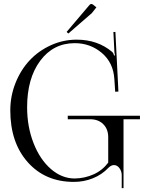

<svg xmlns="http://www.w3.org/2000/svg" viewBox="-20 -932 756 992"><path d="M333 -758.8 324.2 -767.1 441.9 -905.8Q446.3 -911.6 452.1 -911.6Q456.1 -911.6 461.9 -907.2L478 -894L454.1 -863.8ZM618.2 40H608.9V-29.8Q607.9 -49.3 596.4 -64.2Q585 -79.1 568.8 -79.1Q554.2 -79.1 540 -64.9Q506.8 -29.8 460.2 -11Q413.6 7.8 361.8 7.8Q213.9 7.8 123.5 -93.8Q33.2 -195.3 33.2 -361.8Q33.2 -436 60.3 -503.7Q87.4 -571.3 133.3 -620.4Q179.2 -669.4 242.7 -698.2Q306.2 -727.1 376 -727.1Q484.4 -727.1 559.1 -664.1Q565.9 -658.2 569.8 -645L574.2 -646Q570.8 -659.7 570.8 -668.9L565.9 -766.6L576.2 -767.1L591.8 -459L575.2 -458L570.8 -523.9Q565.4 -608.4 505.9 -658.7Q446.3 -709 366.2 -709Q255.4 -709 187.7 -617.9Q120.1 -526.9 120.1 -377.9Q120.1 -277.8 153.1 -193.1Q186 -108.4 242.7 -59.1Q299.3 -9.8 366.2 -9.8Q418 -10.7 463.6 -31.2Q509.3 -51.8 539.1 -91.8V-223.1Q539.1 -265.1 513.4 -290.5Q487.8 -315.9 445.8 -315.9H330.1V-334H703.1V-315.9H618.2V-233.9Z"/></svg>

Font: FoglihtenNo07calt
Style: Regular
Weight: 500
Designer: gluk (gluksza@wp.pl)
Foundry: gluk (gluksza@wp.pl)
Version: Version 0.844